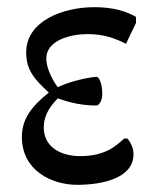

<svg xmlns="http://www.w3.org/2000/svg" viewBox="-20 -501 421 535"><path d="M141 -258C125 -279 109 -312 109 -338C109 -390 179 -406 224 -406C270 -406 301 -394 331 -379L359 -437V-454C332 -469 298 -481 243 -481C156 -481 53 -443 53 -355C53 -306 75 -281 116 -243C67 -204 41 -169 41 -119C41 -26 124 14 195 14C271 14 352 -7 352 -71C352 -88 345 -103 335 -115H326C301 -92 271 -66 203 -66C154 -66 102 -88 102 -146C102 -184 124 -209 141 -227C177 -214 211 -207 249 -207C256 -207 265 -221 265 -239C265 -268 256 -287 249 -287C213 -284 165 -270 141 -258Z"/></svg>

Font: mjx-stx-n
Style: Regular
Weight: 500
Version: 1.0.0